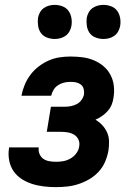

<svg xmlns="http://www.w3.org/2000/svg" viewBox="-20 -760 540 788"><path d="M209 8Q184 8 159 5Q134 2 111 -5.5Q88 -13 68 -26Q48 -39 35 -58.5Q22 -78 17.5 -102.5Q13 -127 17 -152V-155H139V-154Q137 -140 142.5 -127.5Q148 -115 158 -108Q168 -101 182 -98.5Q196 -96 210 -96Q225 -96 239.5 -98.5Q254 -101 268.5 -109Q283 -117 293 -130.5Q303 -144 305 -159Q308 -174 302 -187Q296 -200 284.5 -207Q273 -214 259 -216.5Q245 -219 230 -219H172L189 -322H247Q259 -322 271.5 -324.5Q284 -327 295.5 -333Q307 -339 315 -350.5Q323 -362 325 -374Q326 -385 323 -396Q320 -407 311 -413.5Q302 -420 291.5 -422Q281 -424 269 -424Q256 -424 243 -421Q230 -418 218.5 -410.5Q207 -403 200 -391.5Q193 -380 190 -367H68Q72 -389 81 -411Q90 -433 104.5 -452.5Q119 -472 138.5 -487Q158 -502 179.5 -511.5Q201 -521 224 -524.5Q247 -528 269 -528Q294 -528 318 -525Q342 -522 364 -513Q386 -504 404 -489Q422 -474 433 -453.5Q444 -433 447 -409Q450 -385 446 -360Q444 -345 438.5 -331Q433 -317 422.5 -305Q412 -293 399 -284Q386 -275 372 -269Q388 -259 400 -246Q412 -233 419.5 -216.5Q427 -200 427.5 -180.5Q428 -161 425 -142Q421 -119 411.5 -96.5Q402 -74 385 -55.5Q368 -37 346.5 -24.5Q325 -12 302 -4.5Q279 3 255.5 5.5Q232 8 209 8ZM405 -600Q388 -600 372.5 -606Q357 -612 348 -624.5Q339 -637 336.5 -653.5Q334 -670 336 -687Q338 -698 344 -709Q350 -720 360 -727Q370 -734 381.5 -737Q393 -740 404 -740Q421 -740 436.5 -734Q452 -728 461 -715.5Q470 -703 473 -686.5Q476 -670 473 -653Q471 -642 465 -631Q459 -620 449 -613Q439 -606 427.5 -603Q416 -600 405 -600ZM205 -600Q188 -600 172.5 -606Q157 -612 148 -624.5Q139 -637 136.5 -653.5Q134 -670 136 -687Q138 -698 144 -709Q150 -720 160 -727Q170 -734 181.5 -737Q193 -740 204 -740Q221 -740 236.5 -734Q252 -728 261 -715.5Q270 -703 273 -686.5Q276 -670 273 -653Q271 -642 265 -631Q259 -620 249 -613Q239 -606 227.5 -603Q216 -600 205 -600Z"/></svg>

Font: Iosevka SS18 Extrabold
Style: Italic
Weight: 800
Italic angle: -9°
Monospace: yes
Designer: Belleve Invis
Foundry: Belleve Invis
Version: Version 25.1.1; ttfautohint (v1.8.4)